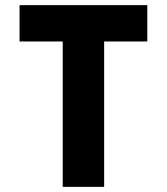

<svg xmlns="http://www.w3.org/2000/svg" viewBox="-20 -723 644 741"><path d="M55.5 -562.9H222.1V-1.9H381.9V-562.9H548.5V-703.1H55.5Z"/></svg>

Font: Sztylet
Style: Bd
Weight: 700
Foundry: Cannot Into Space Fonts, PlusOne Fonts
Version: Version 0.12